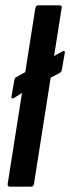

<svg xmlns="http://www.w3.org/2000/svg" viewBox="-20 -703 264 723"><path d="M31 -333Q27 -332 24.5 -333Q22 -334 23 -338L34 -401Q36 -411 42 -413L216 -510Q220 -512 222.5 -510.5Q225 -509 224 -504L213 -441Q212 -433 206 -429L63 -353ZM18 0Q7 0 9 -11L113 -672Q115 -683 125 -683H203Q208 -683 211 -680.5Q214 -678 212 -672L108 -11Q106 0 97 0Z"/></svg>

Font: Sofia Sans Extra Condensed
Style: Bold Italic
Weight: 700
Italic angle: -9°
Designer: Botio Nikoltchev, Ani Petrova
Foundry: lettersoup
Version: Version 4.101